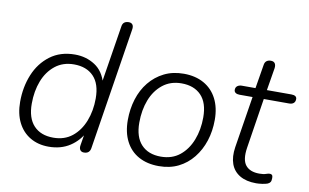

<svg xmlns="http://www.w3.org/2000/svg" viewBox="-74 -857 1626 1011"><g transform="rotate(10 738.5 -351.5)"><path d="M236 8Q180 8 137.5 -17Q95 -42 71.5 -88.5Q48 -135 48 -199Q48 -278 75.5 -345Q103 -412 157.5 -453Q212 -494 290 -494Q350 -494 397 -463.5Q444 -433 461 -369H454L504 -682Q506 -697 515 -704Q524 -711 539 -711Q553 -711 559.5 -702Q566 -693 563 -676L460 -24Q458 -10 449.5 -2Q441 6 425 6Q411 6 404.5 -3.5Q398 -13 401 -30L415 -115L424 -108Q398 -55 350 -23.5Q302 8 236 8ZM252 -43Q312 -43 353 -76Q394 -109 415.5 -164Q437 -219 437 -285Q437 -363 399 -402.5Q361 -442 294 -442Q235 -442 193.5 -409Q152 -376 131 -321.5Q110 -267 110 -200Q110 -123 147.5 -83Q185 -43 252 -43Z M825 8Q763 8 717.5 -17Q672 -42 647.5 -89.5Q623 -137 623 -203Q623 -262 639.5 -315Q656 -368 688.5 -408Q721 -448 767 -471Q813 -494 872 -494Q934 -494 979.5 -468.5Q1025 -443 1049.5 -395.5Q1074 -348 1074 -283Q1074 -223 1057 -170.5Q1040 -118 1007.5 -77.5Q975 -37 929.5 -14.5Q884 8 825 8ZM827 -43Q887 -43 928 -76Q969 -109 990.5 -164Q1012 -219 1012 -285Q1012 -363 974 -402.5Q936 -442 869 -442Q810 -442 768.5 -409Q727 -376 706 -321.5Q685 -267 685 -200Q685 -123 722.5 -83Q760 -43 827 -43Z M1346 8Q1293 8 1258.5 -12.5Q1224 -33 1210.5 -70.5Q1197 -108 1205 -160L1249 -436H1179Q1166 -436 1158 -441.5Q1150 -447 1150 -457Q1150 -471 1159.5 -478Q1169 -485 1183 -485H1256L1277 -612Q1279 -627 1288 -634Q1297 -641 1311 -641Q1326 -641 1332.5 -632Q1339 -623 1337 -606L1317 -485H1448Q1462 -485 1469.5 -480Q1477 -475 1477 -465Q1477 -451 1468.5 -443.5Q1460 -436 1445 -436H1309L1267 -168Q1257 -103 1280 -74Q1303 -45 1354 -45Q1376 -45 1388.5 -49.5Q1401 -54 1409 -54Q1417 -54 1421 -49.5Q1425 -45 1425 -34Q1425 -19 1420.5 -12Q1416 -5 1406 -1Q1395 3 1377.5 5.5Q1360 8 1346 8Z"/></g></svg>

Font: Nunito ExtraLight Light
Style: Italic
Weight: 300
Italic angle: -9°
Version: Version 3.602